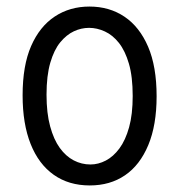

<svg xmlns="http://www.w3.org/2000/svg" viewBox="-20 -554 547 586"><path d="M254 12Q190 12 144 -20.5Q98 -53 73.5 -114.5Q49 -176 49 -263Q49 -354 75 -413.5Q101 -473 147 -503.5Q193 -534 253 -534Q314 -534 360 -503Q406 -472 432 -411.5Q458 -351 458 -260Q458 -172 432.5 -111Q407 -50 361.5 -19Q316 12 254 12ZM256 -52Q280 -52 303 -64Q326 -76 344.5 -101Q363 -126 374 -165.5Q385 -205 385 -261Q385 -320 373.5 -359.5Q362 -399 343 -423Q324 -447 300 -458Q276 -469 252 -469Q228 -469 205.5 -458.5Q183 -448 164 -425Q145 -402 133.5 -362.5Q122 -323 122 -265Q122 -209 133 -168.5Q144 -128 162.5 -102.5Q181 -77 205 -64.5Q229 -52 256 -52Z"/></svg>

Font: Bricolage Grotesque SemiCondensed Light
Style: Regular
Weight: 300
Width: 4
Designer: Mathieu Triay
Foundry: Atelier Triay
Version: Version 1.000;gftools[0.9.30]